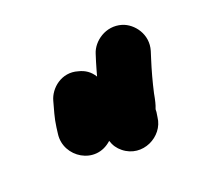

<svg xmlns="http://www.w3.org/2000/svg" viewBox="-66 -760 518 470"><g transform="rotate(-20 193.0 -525.5)"><path d="M163 -419C167 -406 174 -396 184 -388C227 -353 289 -384 294 -433L296 -446C296 -450 296 -453 297 -455C300 -462 303 -474 306 -491C312 -518 320 -547 328 -572L334 -591C346 -631 319 -666 290 -675C250 -687 214 -660 205 -631L199 -612C196 -601 192 -589 189 -577C180 -592 167 -601 150 -605C110 -617 76 -588 68 -558C63 -539 56 -518 53 -494L51 -478C43 -419 114 -374 163 -419Z"/></g></svg>

Font: Electronic
Style: UltThk
Weight: 900
Version: Version 1.011